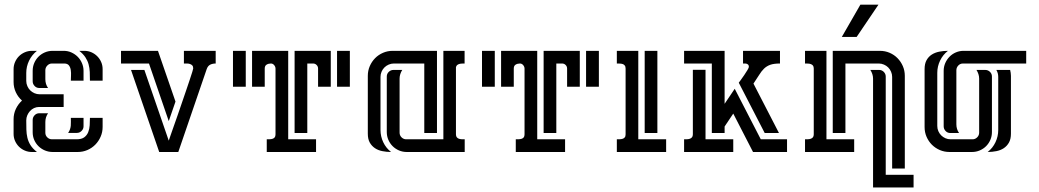

<svg xmlns="http://www.w3.org/2000/svg" viewBox="-20 -661 4517 835"><path d="M256.8 -195.8H149.9Q138.2 -195.8 127.9 -190.9Q117.7 -186 110.4 -178Q103 -169.9 98.6 -159.4Q94.2 -148.9 94.2 -137.7Q94.2 -116.2 94.7 -97.4Q95.2 -78.6 99.1 -62Q103 -45.4 112.5 -30Q122.1 -14.6 140.6 0H118.7Q102.5 0 88.1 -6.1Q73.7 -12.2 62.7 -22.9Q51.8 -33.7 45.4 -48.1Q39.1 -62.5 39.1 -78.6V-142.6Q39.1 -166 48.8 -187Q58.6 -208 75.7 -223.6Q58.6 -238.8 48.8 -259.8Q39.1 -280.8 39.1 -304.2V-360.4Q39.1 -376.5 45.4 -391.1Q51.8 -405.8 62.5 -416.5Q73.2 -427.2 87.9 -433.6Q102.5 -439.9 118.7 -439.9H140.6Q118.7 -422.4 106.4 -397Q94.2 -371.6 94.2 -343.8V-309.1Q94.2 -297.4 98.9 -286.6Q103.5 -275.9 111.3 -268.1Q119.1 -260.3 129.9 -255.6Q140.6 -251 152.3 -251H256.8ZM209 0Q191.4 0 175.5 -6.6Q159.7 -13.2 147.7 -24.9Q135.7 -36.6 128.9 -52.2Q122.1 -67.9 122.1 -85.9V-139.2Q122.1 -150.9 130.4 -159.7Q138.7 -168.5 150.9 -168.5H189Q177.2 -151.4 177.2 -130.4V-83.5Q177.2 -71.8 185.8 -63.5Q194.3 -55.2 206.1 -55.2H313Q334.5 -55.2 346.2 -63.7Q357.9 -72.3 363.5 -85.9Q369.1 -99.6 370.1 -116.2Q371.1 -132.8 371.1 -148.4H426.3V-108.9Q426.3 -86.4 417.7 -66.7Q409.2 -46.9 394.5 -32Q379.9 -17.1 360.1 -8.5Q340.3 0 317.9 0ZM257.3 -439.9Q274.9 -439.9 290.5 -432.9Q306.2 -425.8 317.9 -414.1Q329.6 -402.3 336.4 -386.5Q343.3 -370.6 343.3 -353V-310.1H288.1Q288.1 -318.8 288.8 -331.5Q289.6 -344.2 287.8 -356.2Q286.1 -368.2 279.8 -376.5Q273.4 -384.8 259.3 -384.8H206.1Q194.3 -384.8 185.8 -376Q177.2 -367.2 177.2 -355.5V-316.4Q177.2 -294.9 189 -278.3H150.9Q138.7 -278.3 130.4 -287.1Q122.1 -295.9 122.1 -307.6V-353Q122.1 -371.1 128.9 -387Q135.7 -402.8 147.5 -414.6Q159.2 -426.3 175 -433.1Q190.9 -439.9 209 -439.9ZM346.7 -439.9Q363.3 -439.9 377.7 -433.6Q392.1 -427.2 402.8 -416.5Q413.6 -405.8 419.9 -391.4Q426.3 -377 426.3 -360.4V-310.1H371.1Q371.1 -330.1 370.4 -347.9Q369.6 -365.7 365.2 -381.6Q360.8 -397.5 351.3 -411.9Q341.8 -426.3 324.7 -439.9ZM276.4 -83Q281.7 -90.8 284.4 -98.6Q287.1 -106.4 287.8 -114.3Q288.6 -122.1 288.3 -130.6Q288.1 -139.2 288.1 -148.4H343.3V-111.8Q343.3 -100.1 334.7 -91.6Q326.2 -83 314.5 -83Z M672.4 0 549.8 -356.9H607.9L713.9 -49.3Q715.8 -54.7 721.2 -70.6Q726.6 -86.4 734.6 -108.9Q742.7 -131.3 752 -158.4Q761.2 -185.5 770.8 -213.1Q780.3 -240.7 789.3 -267.1Q798.3 -293.5 805.2 -314.2Q812 -335 816.2 -348.1Q820.3 -361.3 820.3 -363.3Q820.3 -372.1 816.2 -376.5Q812 -380.9 805.9 -382.8Q799.8 -384.8 792.7 -384.8Q785.6 -384.8 779.8 -384.8V-439.9H918V-384.8Q904.3 -384.8 894 -379.6Q883.8 -374.5 878.9 -360.4L755.4 0ZM667 -439.9 743.2 -219.2 713.9 -134.3 627.9 -384.8H506.3V-439.9Z M1233.4 -55.2H1354.5V0H1140.1V-55.2Q1146 -55.2 1152.8 -55.4Q1159.7 -55.7 1165.3 -57.4Q1170.9 -59.1 1174.6 -63.5Q1178.2 -67.9 1178.2 -76.7V-362.8Q1178.2 -370.6 1172.4 -377.7Q1166.5 -384.8 1158.2 -384.8Q1147.5 -384.8 1139.4 -379.9Q1131.3 -375 1131.3 -362.8V-283.7H1076.2V-439.9H1233.4ZM1418.5 -439.9V-283.7H1363.3V-362.8Q1363.3 -372.1 1356.9 -378.4Q1350.6 -384.8 1341.3 -384.8H1316.4V-82.5H1261.2V-439.9ZM1048.8 -439.9V-283.7H993.2V-439.9ZM1501.5 -439.9V-283.7H1445.8V-439.9Z M1749 0Q1731 0 1715.1 -6.8Q1699.2 -13.7 1687.5 -25.4Q1675.8 -37.1 1668.9 -53Q1662.1 -68.8 1662.1 -86.9V-328.1Q1662.1 -340.3 1670.9 -348.6Q1679.7 -356.9 1691.4 -356.9H1729.5Q1724.1 -348.6 1720.9 -338.9Q1717.8 -329.1 1717.8 -319.3V-84Q1717.8 -72.3 1726.3 -63.7Q1734.9 -55.2 1746.6 -55.2H1908.2V-439.9H2000.5V-384.8Q1995.1 -384.8 1989 -384.5Q1982.9 -384.3 1977.5 -382.8Q1972.2 -381.3 1968.3 -378.2Q1964.4 -375 1962.9 -368.7V-76.7Q1962.9 -68.4 1966.6 -64Q1970.2 -59.6 1975.8 -57.6Q1981.4 -55.7 1988.3 -55.4Q1995.1 -55.2 2001 -55.2V0ZM1692.9 -384.8Q1681.2 -384.8 1670.4 -380.1Q1659.7 -375.5 1651.9 -367.7Q1644 -359.9 1639.4 -349.1Q1634.8 -338.4 1634.8 -326.7V-95.7Q1634.8 -67.9 1646.7 -42.5Q1658.7 -17.1 1680.7 0Q1661.1 0 1642.8 -3.7Q1624.5 -7.3 1610.6 -16.6Q1596.7 -25.9 1588.1 -41Q1579.6 -56.2 1579.6 -79.6V-331.1Q1579.6 -353.5 1588.1 -373.3Q1596.7 -393.1 1611.3 -408Q1626 -422.9 1645.8 -431.4Q1665.5 -439.9 1688 -439.9H1880.4V-82.5H1825.2V-384.8Z M2316.4 -55.2H2437.5V0H2223.1V-55.2Q2229 -55.2 2235.8 -55.4Q2242.7 -55.7 2248.3 -57.4Q2253.9 -59.1 2257.6 -63.5Q2261.2 -67.9 2261.2 -76.7V-362.8Q2261.2 -370.6 2255.4 -377.7Q2249.5 -384.8 2241.2 -384.8Q2230.5 -384.8 2222.4 -379.9Q2214.4 -375 2214.4 -362.8V-283.7H2159.2V-439.9H2316.4ZM2501.5 -439.9V-283.7H2446.3V-362.8Q2446.3 -372.1 2439.9 -378.4Q2433.6 -384.8 2424.3 -384.8H2399.4V-82.5H2344.2V-439.9ZM2131.8 -439.9V-283.7H2076.2V-439.9ZM2584.5 -439.9V-283.7H2528.8V-439.9Z M2662.6 -439.9H2755.9V-55.2H2877V0H2662.6V-55.2Q2668.5 -55.2 2675.3 -55.4Q2682.1 -55.7 2687.7 -57.4Q2693.4 -59.1 2697 -63.5Q2700.7 -67.9 2700.7 -76.7V-362.8Q2700.7 -371.6 2697 -376.2Q2693.4 -380.9 2687.7 -382.6Q2682.1 -384.3 2675.5 -384.5Q2668.9 -384.8 2662.6 -384.8ZM2838.9 -439.9V-82.5H2783.7V-439.9Z M3131.3 -439.9V-209.5L3175.3 -274.9L3288.6 -55.2H3402.8V0H3254.9L3168.9 -167L3131.3 -110.8V-82.5H3075.7V-384.8H2955.1V-439.9ZM3048.3 -357.4V-55.2H3168.9V0H2955.1V-55.2Q2960.9 -55.2 2967.8 -55.4Q2974.6 -55.7 2980.2 -57.6Q2985.8 -59.6 2989.5 -64Q2993.2 -68.4 2993.2 -76.7V-357.4ZM3372.1 -384.8Q3345.7 -384.8 3329.8 -379.2Q3314 -373.5 3302.7 -362.5Q3291.5 -351.6 3281.5 -335.2Q3271.5 -318.8 3256.8 -297.4L3367.7 -82.5H3305.7L3192.9 -301.3Q3194.8 -303.7 3201.9 -313.5Q3209 -323.2 3216.8 -334.7Q3224.6 -346.2 3230.7 -356.4Q3236.8 -366.7 3236.8 -370.1Q3236.8 -376 3234.4 -378.9Q3231.9 -381.8 3228.3 -383.3Q3224.6 -384.8 3220.2 -384.8Q3215.8 -384.8 3211.4 -384.8V-439.9H3372.1Z M3656.7 -384.8V-82.5H3601.6V-439.9H3806.6Q3829.1 -439.9 3848.9 -431.4Q3868.7 -422.9 3883.3 -408Q3897.9 -393.1 3906.5 -373.3Q3915 -353.5 3915 -331.1V71.8H3859.9V-326.7Q3859.9 -338.4 3855.2 -349.1Q3850.6 -359.9 3842.8 -367.7Q3835 -375.5 3824.2 -380.1Q3813.5 -384.8 3801.8 -384.8ZM3481 -439.9H3574.2V-55.2H3694.8V0H3481V-55.2Q3486.8 -55.2 3493.7 -55.4Q3500.5 -55.7 3506.1 -57.6Q3511.7 -59.6 3515.4 -64Q3519 -68.4 3519 -76.7V-362.8Q3519 -371.6 3515.4 -376Q3511.7 -380.4 3506.1 -382.3Q3500.5 -384.3 3493.9 -384.5Q3487.3 -384.8 3481 -384.8ZM3776.9 -319.3Q3776.9 -329.1 3773.7 -338.9Q3770.5 -348.6 3765.1 -356.9H3803.2Q3814.9 -356.9 3823.5 -348.4Q3832 -339.8 3832 -328.1V99.1H3953.1V154.3H3776.9ZM3800.3 -640.6 3705.6 -500.5H3641.1L3721.7 -640.6Z M4238.3 -319.3Q4238.3 -329.1 4235.1 -338.9Q4231.9 -348.6 4226.6 -356.9H4264.6Q4276.4 -356.9 4285.2 -348.6Q4293.9 -340.3 4293.9 -328.1V-86.9Q4293.9 -68.8 4287.1 -53Q4280.3 -37.1 4268.6 -25.4Q4256.8 -13.7 4241 -6.8Q4225.1 0 4207 0H4109.4Q4086.9 0 4067.1 -8.5Q4047.4 -17.1 4032.7 -31.7Q4018.1 -46.4 4009.5 -66.2Q4001 -85.9 4001 -108.4V-360.4Q4001 -383.8 4009.5 -399.2Q4018.1 -414.6 4032.2 -423.6Q4046.4 -432.6 4064.7 -436.3Q4083 -439.9 4102.5 -439.9Q4080.6 -422.9 4068.4 -397.5Q4056.2 -372.1 4056.2 -344.2V-113.3Q4056.2 -101.1 4060.8 -90.6Q4065.4 -80.1 4073.2 -72.3Q4081.1 -64.5 4091.6 -59.8Q4102.1 -55.2 4114.3 -55.2H4209.5Q4221.2 -55.2 4229.7 -63.7Q4238.3 -72.3 4238.3 -84ZM4139.2 -120.6Q4139.2 -99.1 4150.9 -82.5H4112.8Q4100.6 -82.5 4092.3 -91.3Q4084 -100.1 4084 -111.8V-353Q4084 -370.6 4090.8 -386.5Q4097.7 -402.3 4109.4 -414.3Q4121.1 -426.3 4137 -433.1Q4152.8 -439.9 4170.4 -439.9H4442.9V-384.8H4168Q4155.8 -384.8 4147.5 -376Q4139.2 -367.2 4139.2 -355.5ZM4321.3 -326.7Q4321.3 -343.3 4313 -356.9H4373Q4374.5 -350.6 4375.5 -344.2Q4376.5 -337.9 4376.5 -331.1V-79.6Q4376.5 -56.2 4367.9 -41Q4359.4 -25.9 4345.5 -16.6Q4331.5 -7.3 4313.2 -3.7Q4294.9 0 4275.4 0Q4297.4 -17.1 4309.3 -42.5Q4321.3 -67.9 4321.3 -95.7Z"/></svg>

Font: Isar CAT
Style: Regular
Weight: 400
Designer: Digitized by Peter Wiegel
Foundry: CAT-Fonts, Peter Wiegel
Version: Version 1.000; ttfautohint (v1.3)